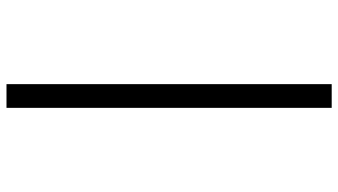

<svg xmlns="http://www.w3.org/2000/svg" viewBox="-245 -555 1041 591"><g transform="rotate(-90 275.5 -259.5)"><path d="M239 -760H312V241H239Z"/></g></svg>

Font: Noto Sans Coptic
Style: Regular
Weight: 400
Designer: Monotype Design Team, Denis Moyogo Jacquerye
Foundry: Monotype Imaging Inc.
Version: Version 2.002; ttfautohint (v1.8.4.7-5d5b)